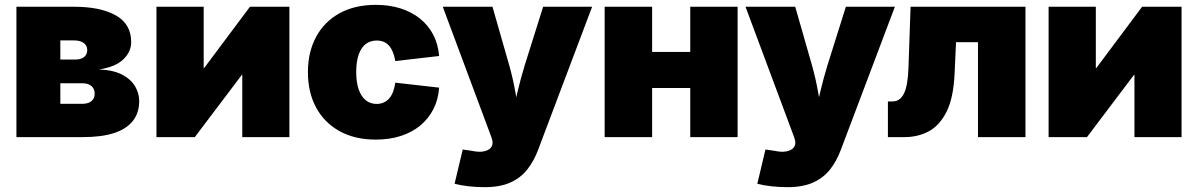

<svg xmlns="http://www.w3.org/2000/svg" viewBox="-20 -567 4955 794"><path d="M47.9 0V-539.1H286.1Q396 -539.1 459.2 -503.2Q522.5 -467.3 522.5 -393.1Q522.5 -352.1 489.3 -320.8Q456.1 -289.6 389.2 -279.8Q449.7 -277.3 486.1 -257.8Q522.5 -238.3 539.1 -209.2Q555.7 -180.2 555.7 -149.4Q555.7 -100.6 529.5 -67.1Q503.4 -33.7 451.7 -16.8Q399.9 0 323.2 0ZM229.5 -137.7H320.8Q344.7 -137.7 358.2 -148.9Q371.6 -160.2 371.6 -179.7Q371.6 -199.7 358.2 -211.2Q344.7 -222.7 320.8 -222.7H229.5ZM229.5 -320.8H292Q314.9 -320.8 327.9 -331.3Q340.8 -341.8 340.8 -359.9Q340.8 -378.4 326.4 -389.2Q312 -399.9 286.1 -399.9H229.5Z M1176.8 0H981.9V-257.3H980L785.6 0H627V-539.1H822.3V-285.6H824.2L1013.7 -539.1H1176.8Z M1534.2 10.3Q1446.8 10.3 1383.8 -24.9Q1320.8 -60.1 1287.1 -122.6Q1253.4 -185.1 1253.4 -268.6Q1253.4 -351.6 1287.1 -414.3Q1320.8 -477.1 1383.8 -512Q1446.8 -546.9 1534.2 -546.9Q1590.8 -546.9 1637.2 -532Q1683.6 -517.1 1717.8 -489.3Q1752 -461.4 1772 -422.6Q1792 -383.8 1795.9 -335.4L1614.7 -314.5Q1611.3 -335 1605 -350.8Q1598.6 -366.7 1589.1 -377.7Q1579.6 -388.7 1566.7 -394Q1553.7 -399.4 1537.6 -399.4Q1511.7 -399.4 1492.7 -385Q1473.6 -370.6 1463.4 -341.6Q1453.1 -312.5 1453.1 -269Q1453.1 -226.6 1463.4 -197Q1473.6 -167.5 1492.7 -152.3Q1511.7 -137.2 1537.6 -137.2Q1553.7 -137.2 1566.7 -143.1Q1579.6 -148.9 1589.4 -159.9Q1599.1 -170.9 1605.5 -187.5Q1611.8 -204.1 1614.7 -225.1L1795.9 -204.6Q1792.5 -155.3 1772.5 -116Q1752.4 -76.7 1718.5 -48.3Q1684.6 -20 1637.9 -4.9Q1591.3 10.3 1534.2 10.3Z M1859.9 192.9 1893.6 51.3 1930.7 56.6Q1959.5 63 1980 59.1Q2000.5 55.2 2010 43.5Q2019.5 31.7 2016.1 14.2L2012.2 0.5L1811 -539.1H2016.6L2085.9 -296.9Q2101.6 -241.7 2111.3 -185.5Q2121.1 -129.4 2134.3 -64.5H2093.8Q2106.4 -129.4 2119.9 -186Q2133.3 -242.7 2149.9 -296.9L2226.1 -539.1H2428.7L2205.1 53.2Q2188 99.1 2160.6 133.8Q2133.3 168.5 2090.8 187.7Q2048.3 207 1984.4 207Q1951.2 207 1918.2 203.4Q1885.3 199.7 1859.9 192.9Z M2892.1 -352.1V-203.1H2618.7V-352.1ZM2676.8 -539.1V0H2480.5V-539.1ZM3030.3 -539.1V0H2834.5V-539.1Z M3111.8 192.9 3145.5 51.3 3182.6 56.6Q3211.4 63 3231.9 59.1Q3252.4 55.2 3262 43.5Q3271.5 31.7 3268.1 14.2L3264.2 0.5L3063 -539.1H3268.6L3337.9 -296.9Q3353.5 -241.7 3363.3 -185.5Q3373 -129.4 3386.2 -64.5H3345.7Q3358.4 -129.4 3371.8 -186Q3385.3 -242.7 3401.9 -296.9L3478 -539.1H3680.7L3457 53.2Q3439.9 99.1 3412.6 133.8Q3385.3 168.5 3342.8 187.7Q3300.3 207 3236.3 207Q3203.1 207 3170.2 203.4Q3137.2 199.7 3111.8 192.9Z M3651.9 0V-147.5H3669.9Q3686 -147.5 3697.8 -155.3Q3709.5 -163.1 3717.8 -179.4Q3726.1 -195.8 3730.7 -221.7Q3735.4 -247.6 3736.8 -283.7L3745.6 -539.1H4220.7V0H4024.4V-392.6H3933.6L3927.7 -264.2Q3923.3 -162.6 3894.5 -105.2Q3865.7 -47.9 3820.8 -23.9Q3775.9 0 3720.7 0Z M4866.2 0H4671.4V-257.3H4669.4L4475.1 0H4316.4V-539.1H4511.7V-285.6H4513.7L4703.1 -539.1H4866.2Z"/></svg>

Font: Inter 18pt Black
Style: Regular
Weight: 900
Designer: Rasmus Andersson
Foundry: rsms
Version: Version 4.001;git-66647c0bb